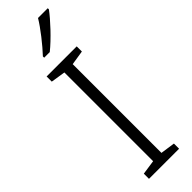

<svg xmlns="http://www.w3.org/2000/svg" viewBox="-318 -947 947 947"><g transform="rotate(-45 155.5 -474.0)"><path d="M293 -940V-948H225C199 -904 145 -836 108 -797V-788H147C197 -828 263 -899 293 -940ZM261 0V-36L185 -47V-666L261 -678V-714H51V-678L127 -666V-47L51 -36V0Z"/></g></svg>

Font: Noto Sans Meetei Mayek Light
Style: Regular
Weight: 300
Designer: Monotype Design Team and Neelakash Kshetrimayum
Foundry: Monotype Imaging Inc.
Version: Version 2.002